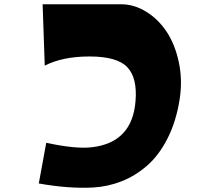

<svg xmlns="http://www.w3.org/2000/svg" viewBox="-20 -872 1031 901"><path d="M162 -11 197 -202Q335 -172 411 -181Q601 -203 616 -398Q625 -506 577.5 -556.5Q530 -607 400 -607Q274 -607 190 -564L180 -852Q219 -852 256 -852Q293 -852 323.5 -852Q354 -852 382 -852Q410 -852 432 -852Q454 -852 473 -852Q492 -852 505.5 -852Q519 -852 528.5 -852Q538 -852 543 -852H548Q610 -852 667 -816.5Q724 -781 763 -721.5Q802 -662 819.5 -578.5Q837 -495 823 -406Q807 -303 766.5 -223Q726 -143 670 -94.5Q614 -46 550 -21Q486 4 416 8Q303 14 162 -11Z"/></svg>

Font: OpenDyslexic
Style: Bold
Weight: 800
Designer: Abbie Gonzalez
Version: Version 0.920;hotconv 1.0.109;makeotfexe 2.5.65596